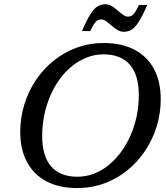

<svg xmlns="http://www.w3.org/2000/svg" viewBox="-20 -894 800 924"><path d="M183 -239Q183 -142.5 226.2 -93Q269.5 -43.5 352.5 -43.5Q394 -43.5 431.8 -58Q469.5 -72.5 502.5 -99.2Q535.5 -126 562.2 -162.2Q589 -198.5 608.2 -242.2Q627.5 -286 637.8 -335.5Q648 -385 648 -437Q648 -533.5 604.5 -583Q561 -632.5 478 -632.5Q437 -632.5 399.2 -618Q361.5 -603.5 328.2 -577Q295 -550.5 268.2 -514.2Q241.5 -478 222.5 -434Q203.5 -390 193.2 -340.8Q183 -291.5 183 -239ZM753.5 -417Q753.5 -348.5 734 -285.2Q714.5 -222 678.2 -168Q642 -114 592.2 -73.8Q542.5 -33.5 481.5 -11.2Q420.5 11 351 11Q265 11 203.8 -21.2Q142.5 -53.5 110 -114Q77.5 -174.5 77.5 -259Q77.5 -327.5 97 -391Q116.5 -454.5 152.5 -508.2Q188.5 -562 238.5 -602.2Q288.5 -642.5 349.5 -664.8Q410.5 -687 479.5 -687Q565.5 -687 626.8 -655Q688 -623 720.8 -562.5Q753.5 -502 753.5 -417ZM688.5 -870Q666 -817.5 648.2 -789.5Q630.5 -761.5 613.5 -751.2Q596.5 -741 575.5 -741Q559.5 -741 544.8 -750Q530 -759 517 -770.8Q504 -782.5 491.5 -791.5Q479 -800.5 466.5 -800.5Q458.5 -800.5 450.5 -796.5Q442.5 -792.5 434 -780.5Q425.5 -768.5 414.5 -744.5H374.5Q397 -797 414.8 -825Q432.5 -853 449.5 -863.2Q466.5 -873.5 487.5 -873.5Q503.5 -873.5 518.2 -864.5Q533 -855.5 546 -843.8Q559 -832 571.8 -823Q584.5 -814 596.5 -814Q604.5 -814 612.5 -818Q620.5 -822 629.2 -834.2Q638 -846.5 648.5 -870Z"/></svg>

Font: Newsreader 16pt Medium
Style: Italic
Weight: 500
Italic angle: -17°
Designer: Hugues Gentile
Foundry: Production Type
Version: Version 1.003